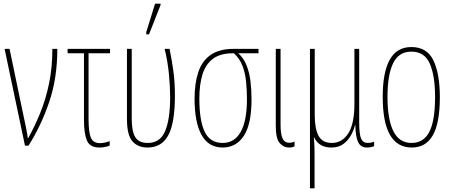

<svg xmlns="http://www.w3.org/2000/svg" viewBox="-20 -793 2460 1045"><path d="M116 0 5 -527H32L110 -153Q112 -145 116 -125.5Q120 -106 124.5 -83.5Q129 -61 131 -42H134Q169 -105 199 -178.5Q229 -252 247 -338.5Q265 -425 265 -527H292Q292 -367 247.5 -237Q203 -107 135 0Z M521 10Q469 10 453 -28.5Q437 -67 437 -140V-503H348V-527H579V-503H462V-145Q462 -74 474.5 -44Q487 -14 524 -14Q536 -14 551 -17Q566 -20 577 -25V-1Q570 3 554.5 6.5Q539 10 521 10Z M783 10Q731 10 701 -23.5Q671 -57 671 -146V-527H697V-146Q697 -79 716 -47Q735 -15 784 -15Q852 -15 879 -80Q906 -145 906 -264Q906 -320 899.5 -389Q893 -458 876 -527H903Q917 -458 924.5 -399.5Q932 -341 932 -272Q932 -124 896 -57Q860 10 783 10ZM776 -606V-618L824 -773H854V-766L791 -606Z M1192 10Q1115 10 1077 -58.5Q1039 -127 1039 -256Q1039 -340 1059.5 -401Q1080 -462 1127 -494.5Q1174 -527 1252 -527H1387V-503H1277Q1307 -476 1322.5 -436Q1338 -396 1343.5 -349Q1349 -302 1349 -253Q1349 -117 1307 -53.5Q1265 10 1192 10ZM1192 -15Q1256 -15 1290 -75Q1324 -135 1324 -253Q1324 -301 1319.5 -347.5Q1315 -394 1300 -434Q1285 -474 1253 -503H1247Q1179 -503 1139 -473Q1099 -443 1082 -388Q1065 -333 1065 -256Q1065 -137 1094 -76Q1123 -15 1192 -15Z M1554 10Q1523 10 1502 -14.5Q1481 -39 1481 -107V-527H1507V-115Q1507 -65 1517.5 -40.5Q1528 -16 1555 -16Q1571 -16 1583 -23V4Q1579 6 1572 8Q1565 10 1554 10Z M1667 232V-527H1693V-167Q1693 -92 1714 -53.5Q1735 -15 1786 -15Q1842 -15 1875.5 -67Q1909 -119 1909 -228V-527H1935V-126Q1935 -62 1945.5 -38.5Q1956 -15 1981 -15Q1988 -15 1998 -16.5Q2008 -18 2016 -22V3Q2010 5 2000.5 7.5Q1991 10 1977 10Q1943 10 1929 -20Q1915 -50 1914 -112H1912Q1907 -89 1892 -60Q1877 -31 1850.5 -10.5Q1824 10 1784 10Q1751 10 1727.5 -3Q1704 -16 1690 -45H1688Q1691 -14 1691.5 9.5Q1692 33 1692 54V232Z M2374 -264Q2374 -124 2336 -57Q2298 10 2221 10Q2063 10 2063 -266Q2063 -400 2101.5 -468.5Q2140 -537 2219 -537Q2304 -537 2339 -464Q2374 -391 2374 -264ZM2089 -266Q2089 -143 2121 -79Q2153 -15 2220 -15Q2286 -15 2317 -76Q2348 -137 2348 -265Q2348 -380 2319.5 -446Q2291 -512 2219 -512Q2150 -512 2119.5 -448.5Q2089 -385 2089 -266Z"/></svg>

Font: Noto Sans ExtraCondensed Thin
Style: Regular
Weight: 100
Width: 2
Designer: Monotype Design Team
Foundry: Monotype Imaging Inc.
Version: Version 2.013; ttfautohint (v1.8.4.7-5d5b)